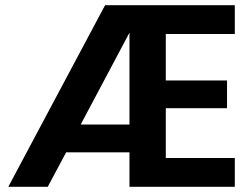

<svg xmlns="http://www.w3.org/2000/svg" viewBox="-20 -720 954 740"><path d="M12 0 385 -700H885V-589H619V-410H855V-303H619V-111H885V0H479V-133H235L164 0ZM479 -594 291 -240H479Z"/></svg>

Font: Host Grotesk Black
Style: Regular
Weight: 900
Designer: Doğukan Karapınar based on Poppins by Indian Type Foundry, Jonny Pinhorn
Foundry: Element Type
Version: Version 1.000; ttfautohint (v1.8.4.7-5d5b);gftools[0.9.33]